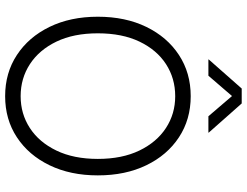

<svg xmlns="http://www.w3.org/2000/svg" viewBox="-130 -853 994 774"><g transform="rotate(90 367.0 -466.0)"><path d="M367.7 10.3Q273.9 10.3 201.7 -37.1Q129.4 -84.5 88.4 -168.7Q47.4 -252.9 47.4 -363.3Q47.4 -474.6 88.4 -558.8Q129.4 -643.1 201.7 -690.4Q273.9 -737.8 367.7 -737.8Q461.4 -737.8 533.4 -690.4Q605.5 -643.1 646.2 -558.8Q687 -474.6 687 -363.3Q687 -252.9 646.2 -168.7Q605.5 -84.5 533.4 -37.1Q461.4 10.3 367.7 10.3ZM367.7 -52.2Q439 -52.2 496.1 -89.4Q553.2 -126.5 586.9 -196.3Q620.6 -266.1 620.6 -363.3Q620.6 -460.9 586.9 -530.8Q553.2 -600.6 496.1 -637.9Q439 -675.3 367.7 -675.3Q295.9 -675.3 238.5 -638.2Q181.2 -601.1 147.7 -531.2Q114.3 -461.4 114.3 -363.3Q114.3 -266.1 147.7 -196.5Q181.2 -127 238.5 -89.6Q295.9 -52.2 367.7 -52.2ZM285.2 -809.1H219.7V-810.5L336.9 -943.4H397L514.6 -810.5V-809.1H448.7L367.2 -904.3Z"/></g></svg>

Font: Inter 28pt Light
Style: Regular
Weight: 300
Designer: Rasmus Andersson
Foundry: rsms
Version: Version 4.001;git-66647c0bb